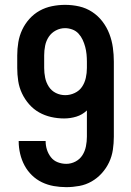

<svg xmlns="http://www.w3.org/2000/svg" viewBox="-20 -763 540 791"><path d="M253 8Q227 8 201.5 3.5Q176 -1 153 -12Q130 -23 111.5 -41Q93 -59 81 -81.5Q69 -104 63 -129.5Q57 -155 57 -180Q57 -181 57 -181.5Q57 -182 57 -182H168Q168 -182 168 -181.5Q168 -181 168 -181Q168 -163 173.5 -146Q179 -129 190 -115Q201 -101 218 -94.5Q235 -88 253 -88Q273 -88 291 -97.5Q309 -107 319.5 -123.5Q330 -140 334 -160Q338 -180 338 -200V-308Q319 -290 294.5 -282.5Q270 -275 244 -275Q217 -275 190.5 -281Q164 -287 141 -300Q118 -313 100 -333.5Q82 -354 70.5 -378.5Q59 -403 55 -429.5Q51 -456 51 -483V-535Q51 -562 55.5 -589Q60 -616 71.5 -640.5Q83 -665 101.5 -685.5Q120 -706 143.5 -719Q167 -732 194 -737.5Q221 -743 248 -743Q278 -743 306.5 -736.5Q335 -730 359.5 -714Q384 -698 402 -674.5Q420 -651 430.5 -623.5Q441 -596 445 -567Q449 -538 449 -509V-200Q449 -173 445 -146Q441 -119 429.5 -94.5Q418 -70 399.5 -49.5Q381 -29 357.5 -15.5Q334 -2 307 3Q280 8 253 8ZM249 -371Q269 -371 288 -380Q307 -389 318 -405.5Q329 -422 333.5 -442Q338 -462 338 -483V-509Q338 -524 336.5 -539.5Q335 -555 331 -570Q327 -585 320.5 -599Q314 -613 303.5 -624.5Q293 -636 278 -641.5Q263 -647 248 -647Q228 -647 210 -637.5Q192 -628 181 -611.5Q170 -595 166 -575Q162 -555 162 -535V-483Q162 -463 166 -443Q170 -423 181 -406Q192 -389 210 -380Q228 -371 249 -371Q249 -371 249 -371Q249 -371 249 -371Z"/></svg>

Font: Iosevka SS08 Regular
Style: Bold
Weight: 700
Monospace: yes
Designer: Belleve Invis
Foundry: Belleve Invis
Version: Version 16.3.4; ttfautohint (v1.8.4)